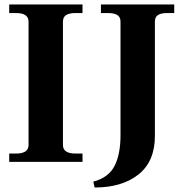

<svg xmlns="http://www.w3.org/2000/svg" viewBox="-20 -720 816 854"><path d="M21 -37H51Q107 -37 107 -75V-624Q107 -662 51 -662H21V-700H347V-662H317Q288 -662 274 -653Q260 -644 260 -624V-75Q260 -56 274 -46.5Q288 -37 317 -37H347V0H21ZM395 88Q463 70 489.5 18Q516 -34 516 -118V-624Q516 -644 502 -653Q488 -662 459 -662H429V-700H755V-662H724Q696 -662 682.5 -653Q669 -644 669 -624V-116Q669 -2 596 56Q523 114 401 114Z"/></svg>

Font: Taviraj SemiBold
Style: Regular
Weight: 600
Designer: Katatrad Team
Foundry: CadsonDemak
Version: Version 1.001